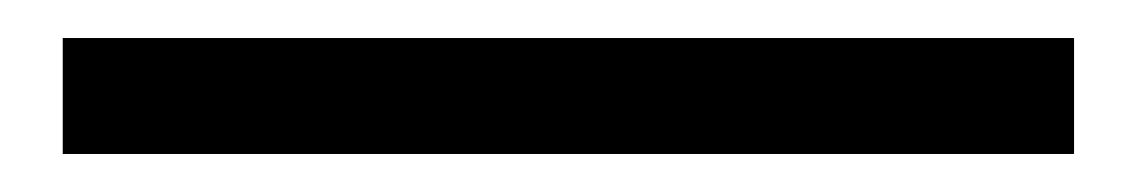

<svg xmlns="http://www.w3.org/2000/svg" viewBox="-20 59 599 101"><path d="M13 79H545V140H13Z"/></svg>

Font: 思源黑体R
Style: Regular
Weight: 400
Designer: Ryoko NISHIZUKA  (kana & ideographs); Paul D. Hunt (Latin, Greek & Cyrillic); Wenlong ZHANG  (bopomofo); Sandoll Communi
Foundry: Adobe Systems Incorporated
Version: Version 1.00 June 24, 2014, initial release